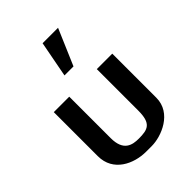

<svg xmlns="http://www.w3.org/2000/svg" viewBox="-233 -926 1054 1054"><g transform="rotate(-45 293.5 -399.5)"><path d="M67 -158C67 -38 178 12 272 12H316C390 12 521 -38 521 -158V-500H401V-178C401 -78 365 -67 294 -67C245 -67 187 -78 187 -178V-500H67ZM411 -811H291L251 -601H321Z"/></g></svg>

Font: Perun SemiBold
Style: Regular
Weight: 600
Foundry: Copyright (c) Stefan Peev, Context Ltd, 2016
Version: Version 1.089